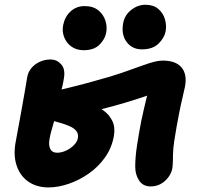

<svg xmlns="http://www.w3.org/2000/svg" viewBox="-20 -777 833 813"><path d="M185.6 16.6Q134.8 16.6 99.5 -8.3Q64.2 -33.2 49.9 -77.5Q35.6 -121.8 47 -179.4Q58.4 -240.4 68.9 -298.6Q79.4 -356.8 86.5 -398.2Q93.6 -439.6 95 -449Q98.6 -471.6 112.9 -488.7Q127.2 -505.8 148.8 -515.5Q170.4 -525.2 194.2 -525.2Q219.6 -525.2 238.2 -505.6Q256.8 -486 251 -447.8Q246.6 -417.4 234.6 -373.6Q222.6 -329.8 214.2 -285.8Q212.8 -277.4 207.9 -259.8Q203 -242.2 197.7 -223.5Q192.4 -204.8 190.2 -190.8Q184.6 -164 192.6 -147.1Q200.6 -130.2 222.6 -130.2Q235.4 -130.2 250 -135.3Q264.6 -140.4 277.6 -149.4Q290.6 -158.4 299.5 -169.9Q308.4 -181.4 310 -194Q312.4 -212.4 301.7 -224.3Q291 -236.2 271.6 -244Q259.6 -249.4 239.7 -255.4Q219.8 -261.4 199.2 -266.9Q178.6 -272.4 163.2 -274.4L188.4 -385.2Q224.4 -394.2 267.3 -404.5Q310.2 -414.8 356.2 -427.2Q402.2 -439.6 445.8 -452.6Q495.2 -467.6 537.3 -483.2Q579.4 -498.8 612.8 -509.6Q646.2 -520.4 669.4 -520.4Q724.4 -520.4 748.8 -491.3Q773.2 -462.2 763.2 -409.6Q758.6 -387.2 752 -360.1Q745.4 -333 739.2 -301Q734.2 -275 728.2 -242.7Q722.2 -210.4 717.6 -178.9Q713 -147.4 712.6 -123.4Q712.4 -109.6 711.9 -91.3Q711.4 -73 709.4 -62Q705.2 -42.8 692.3 -25.7Q679.4 -8.6 660.6 1.9Q641.8 12.4 618 12.4Q585.8 12.4 569.3 -12.2Q552.8 -36.8 552.6 -70.2Q552.4 -111.2 560.7 -164.3Q569 -217.4 578.2 -265Q583.2 -287 588 -309.5Q592.8 -332 598 -352Q603.2 -372 607 -388Q610.8 -404 612.8 -413L642.4 -387.6Q626.2 -379.8 590.8 -367.7Q555.4 -355.6 508 -341.5Q460.6 -327.4 406.8 -313.9Q353 -300.4 300.3 -289.5Q247.6 -278.6 202.2 -272.2L222.8 -348Q233 -349.8 248.4 -350.9Q263.8 -352 285.8 -352Q297.8 -352 321.1 -348Q344.4 -344 371 -334.2Q397.6 -324.4 420.5 -307.4Q443.4 -290.4 456 -264.1Q468.6 -237.8 462.2 -200.8Q453.4 -151.2 425.2 -111.1Q397 -71 356.6 -42.6Q316.2 -14.2 271.2 1.2Q226.2 16.6 185.6 16.6ZM580.6 -568Q539.2 -568 515.7 -600Q492.2 -632 502 -681.2Q508.6 -713.8 536 -735.3Q563.4 -756.8 596.4 -756.8Q629.6 -756.8 650.2 -739.3Q670.8 -721.8 678.4 -695.6Q686 -669.4 681.2 -643.6Q675.8 -616.4 651.2 -592.2Q626.6 -568 580.6 -568ZM334 -564.4Q304.4 -564.4 283 -579.4Q261.6 -594.4 251.8 -619.3Q242 -644.2 247.6 -671.4Q255 -707.2 279.4 -729.2Q303.8 -751.2 338.2 -751.2Q374.6 -751.2 396.4 -733.3Q418.2 -715.4 426.5 -689.1Q434.8 -662.8 429.2 -636.6Q423.4 -609.4 400.4 -586.9Q377.4 -564.4 334 -564.4Z"/></svg>

Font: Shantell Sans Light
Style: Italic
Weight: 300
Italic angle: -11°
Designer: Stephen Nixon, Anya Danilova, Shantell Martin
Foundry: Arrow Type
Version: Version 1.008;[ac192a2d6]